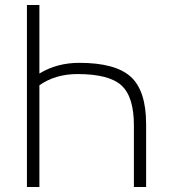

<svg xmlns="http://www.w3.org/2000/svg" viewBox="-20 -750 684 770"><path d="M517 -247Q517 -362 467 -407.5Q417 -453 291 -453Q202 -453 138 -408V0H88V-730H138V-455Q208 -498 298 -498Q443 -498 504.5 -442Q566 -386 566 -252V0H517Z"/></svg>

Font: M PLUS 1p Light
Style: Regular
Weight: 300
Version: Version 1.061